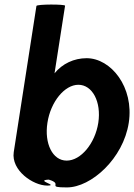

<svg xmlns="http://www.w3.org/2000/svg" viewBox="-20 -810 586 838"><path d="M40 -146C28 -66 125 0 186 0C240 0 130 -23 193 -26C260 -6 177 8 272 8C378 8 518 -118 542 -274C566 -430 464 -556 358 -556C303 -556 252 -532 218 -490L264 -785C265 -792 140 -792 139 -784ZM187 -274C201 -366 262 -440 322 -440C383 -440 423 -366 409 -274C395 -184 333 -109 271 -109C209 -109 173 -184 187 -274Z"/></svg>

Font: Ampere
Style: SCSuCndIta
Weight: 400
Version: Version 1